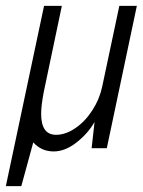

<svg xmlns="http://www.w3.org/2000/svg" viewBox="-34 -508 489 658"><path d="M117 -488H178L116 -193Q107 -146 107 -118Q107 -46 158 -46Q191 -46 224.5 -69Q258 -92 282.5 -130Q307 -168 316 -210L375 -488H435L332 0H280L290 -90Q268 -51 228.5 -20Q189 11 150 11Q108 11 80 -20L39 130H-14Z"/></svg>

Font: Decalotype Light Italic
Style: Regular
Weight: 300
Italic angle: -12°
Designer: Alfredo Marco Pradil
Foundry: Alfredo Marco Pradil
Version: Version 1.0